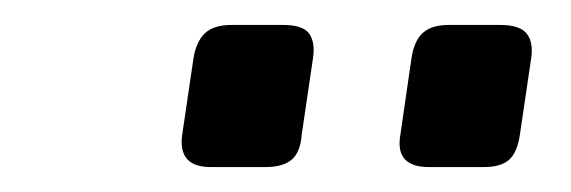

<svg xmlns="http://www.w3.org/2000/svg" viewBox="-20 -722 458 154"><path d="M207 -702Q223 -702 228 -695Q233 -688 231 -675L222 -614Q221 -600 214 -594Q207 -588 193 -588H149Q123 -588 126 -613L135 -674Q137 -688 144 -695Q151 -702 166 -702ZM381 -702Q397 -702 402.5 -695Q408 -688 406 -675L397 -614Q395 -600 388.5 -594Q382 -588 368 -588H324Q297 -588 301 -613L310 -675Q312 -689 319 -695.5Q326 -702 340 -702Z"/></svg>

Font: Exo 2 SemiBold
Style: Italic
Weight: 600
Italic angle: -8°
Designer: Natanael Gama
Foundry: Natanael Gama
Version: Version 2.010